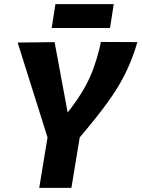

<svg xmlns="http://www.w3.org/2000/svg" viewBox="-20 -905 682 925"><path d="M169 0 209 -243 65 -700 243 -702 306 -363Q353 -423 382 -473Q411 -523 428.5 -570.5Q446 -618 459 -670Q461 -678 462.5 -686Q464 -694 466 -703L642 -702Q639 -693 636 -684Q633 -675 631 -667Q610 -603 579 -541.5Q548 -480 496.5 -409Q445 -338 364 -243L324 0ZM229 -770 247 -885H528L510 -770Z"/></svg>

Font: Georama
Style: Bold Italic
Weight: 700
Italic angle: -9°
Designer: Jean-Baptiste Levee
Foundry: Production Type
Version: Version 1.000